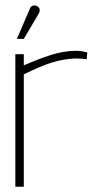

<svg xmlns="http://www.w3.org/2000/svg" viewBox="-20 -706 371 726"><path d="M125 -652Q129 -658 130 -664Q131 -670 128.5 -675Q126 -680 120 -683Q114 -686 108.5 -685.5Q103 -685 98.5 -681.5Q94 -678 92 -671L44 -559H70ZM308 -482 310 -508Q303 -510 291 -512Q279 -514 265 -514Q218 -513 170.5 -497.5Q123 -482 70 -459V-501H38V0H70V-425Q99 -439 125.5 -450.5Q152 -462 176 -469.5Q200 -477 222 -480.5Q244 -484 263 -485Q276 -485 288.5 -484Q301 -483 308 -482Z"/></svg>

Font: Advent Pro ExtraLight
Style: Regular
Weight: 250
Version: Version 3.000